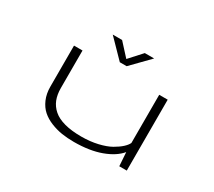

<svg xmlns="http://www.w3.org/2000/svg" viewBox="-129 -922 1308 1175"><g transform="rotate(30 525.0 -334.0)"><path d="M660.5 -678 538.5 -553H490L368 -678H434L514.5 -590L594.5 -678ZM489.5 10Q444 10 404 3.8Q364 -2.5 325 -18.2Q286 -34 258.2 -58.5Q230.5 -83 213.5 -122.2Q196.5 -161.5 196.5 -211.5V-501H256.5V-236.5Q256.5 -190 270.2 -155Q284 -120 313.8 -94Q343.5 -68 393.5 -54.5Q443.5 -41 513 -41Q574.5 -41 627.8 -53.5Q681 -66 714.8 -85.2Q748.5 -104.5 769.5 -123.8Q790.5 -143 798.5 -160.5V-501H858.5V0H805.5L799 -96.5Q759.5 -48.5 679.8 -19.2Q600 10 489.5 10Z"/></g></svg>

Font: League Mono Extended UltraLight
Style: Regular
Weight: 200
Width: 9
Designer: Tyler Finck
Foundry: The League of Moveable Type / Tyler Finck
Version: Version 2.210